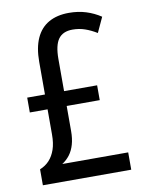

<svg xmlns="http://www.w3.org/2000/svg" viewBox="-82 -783 637 841"><g transform="rotate(-10 236.0 -362.0)"><path d="M283 -724Q324 -724 359 -713Q394 -702 424 -682L393 -615Q367 -631 341 -640Q315 -649 286 -649Q243 -649 223 -621.5Q203 -594 203 -533V-390H350V-324H203V-213Q203 -179 195.5 -153Q188 -127 174 -108.5Q160 -90 140 -77H433V0H40V-71Q65 -81 82 -99.5Q99 -118 108.5 -145.5Q118 -173 118 -212V-324H39V-390H118V-535Q118 -598 137 -640Q156 -682 193 -703Q230 -724 283 -724Z"/></g></svg>

Font: Noto Sans Condensed
Style: Regular
Weight: 400
Width: 3
Version: Version 2.013